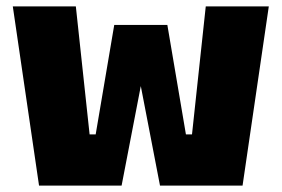

<svg xmlns="http://www.w3.org/2000/svg" viewBox="-20 -580 880 600"><path d="M102 0 20 -560H217L260 -160H279L337 -502H503L561 -160H580L623 -560H820L738 0H480L420 -311L360 0Z"/></svg>

Font: Tektur ExtraBold
Style: Regular
Weight: 800
Designer: Adam Jagosz
Foundry: Adam Jagosz
Version: Version 1.005;gftools[0.9.30]